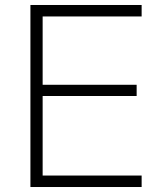

<svg xmlns="http://www.w3.org/2000/svg" viewBox="-20 -750 666 770"><path d="M102 0V-730H548V-684H151V-410H528V-365H151V-46H548V0Z"/></svg>

Font: M PLUS 1 Thin Light
Style: Regular
Weight: 300
Version: Version 1.001